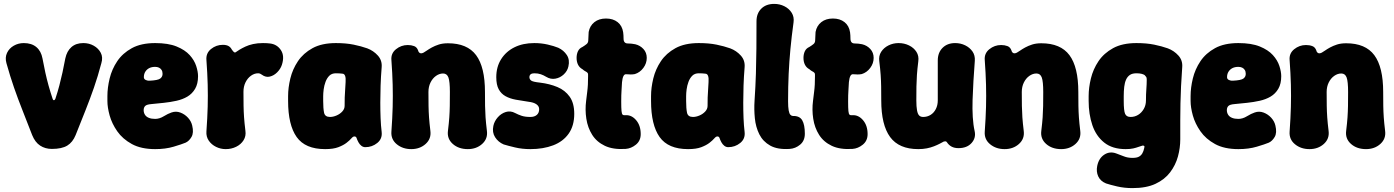

<svg xmlns="http://www.w3.org/2000/svg" viewBox="-20 -743 7151 985"><path d="M246 21Q212 21 186 4Q160 -13 145 -50Q118 -120 95 -178Q72 -236 52 -293.5Q32 -351 13 -419Q5 -448 16 -471.5Q27 -495 50.5 -508.5Q74 -522 102 -522Q142 -522 166.5 -501.5Q191 -481 198 -443Q205 -405 212.5 -371Q220 -337 229 -304.5Q238 -272 250 -236Q252 -229 256.5 -229Q261 -229 264 -236Q276 -272 284.5 -304.5Q293 -337 300.5 -371Q308 -405 315 -443Q323 -481 346.5 -501.5Q370 -522 407 -522H408Q437 -522 461 -508.5Q485 -495 497 -472Q509 -449 500 -419Q482 -351 462 -293.5Q442 -236 419 -178Q396 -120 368 -50Q353 -13 325 4Q297 21 246 21Z M776 22Q704 22 656.5 -4Q609 -30 581.5 -69.5Q554 -109 542.5 -150.5Q531 -192 531 -225V-250Q531 -293 542.5 -340.5Q554 -388 581.5 -429Q609 -470 656.5 -496Q704 -522 776 -522Q843 -522 886 -504.5Q929 -487 953 -460.5Q977 -434 986.5 -404.5Q996 -375 996 -352Q996 -313 981 -287.5Q966 -262 941.5 -247.5Q917 -233 885.5 -226Q854 -219 820.5 -215.5Q787 -212 756 -209Q732 -207 724.5 -199Q717 -191 717 -178Q717 -165 723.5 -154.5Q730 -144 743.5 -138.5Q757 -133 776 -133Q798 -133 820 -146.5Q842 -160 860 -166Q883 -174 905.5 -165.5Q928 -157 944.5 -139Q961 -121 966 -99Q975 -62 962.5 -40.5Q950 -19 932 -11Q913 -3 871 9.5Q829 22 776 22ZM748 -329Q790 -331 802 -340Q814 -349 814 -364Q814 -376 809 -384Q804 -392 795.5 -396Q787 -400 776 -400Q759 -400 746.5 -394Q734 -388 726 -376Q718 -364 718 -347Q718 -337 728 -332.5Q738 -328 748 -329Z M1138 22Q1112 22 1088.5 10.5Q1065 -1 1051 -21.5Q1037 -42 1039 -69Q1044 -139 1045.5 -195.5Q1047 -252 1045.5 -309.5Q1044 -367 1039 -435Q1036 -470 1062.5 -491.5Q1089 -513 1123 -513Q1141 -513 1152 -507Q1163 -501 1169 -489Q1176 -479 1180.5 -475.5Q1185 -472 1189 -475Q1197 -481 1209.5 -488.5Q1222 -496 1239 -504Q1256 -512 1278.5 -517Q1301 -522 1329 -522Q1339 -522 1348.5 -521.5Q1358 -521 1365 -520Q1401 -516 1421 -486Q1441 -456 1426 -410Q1419 -389 1402 -372Q1385 -355 1364 -350Q1343 -345 1323 -360Q1319 -363 1314.5 -365Q1310 -367 1304 -367Q1285 -367 1267.5 -354.5Q1250 -342 1239.5 -320.5Q1229 -299 1229 -272Q1229 -230 1229.5 -200.5Q1230 -171 1232 -142Q1234 -113 1239 -72Q1243 -45 1229.5 -23.5Q1216 -2 1191.5 10Q1167 22 1138 22Z M1648 22Q1546 22 1502 -40Q1458 -102 1458 -225V-250Q1458 -293 1469.5 -340.5Q1481 -388 1508.5 -429Q1536 -470 1583.5 -496Q1631 -522 1703 -522Q1755 -522 1794 -514Q1833 -506 1864 -495Q1896 -483 1918.5 -458Q1941 -433 1938 -398Q1934 -349 1932.5 -303.5Q1931 -258 1931 -216.5Q1931 -175 1932.5 -137Q1934 -99 1938 -66Q1942 -31 1915.5 -9.5Q1889 12 1854 12Q1843 12 1834 5Q1825 -2 1819 -13Q1812 -26 1809.5 -34.5Q1807 -43 1798 -43Q1791 -43 1782.5 -33Q1774 -23 1758 -10.5Q1742 2 1716 12Q1690 22 1648 22ZM1673 -143Q1689 -143 1706.5 -150.5Q1724 -158 1736 -171Q1748 -184 1748 -200Q1748 -225 1748.5 -243Q1749 -261 1750.5 -279Q1752 -297 1753 -322Q1756 -364 1737 -365Q1731 -366 1721.5 -366.5Q1712 -367 1703 -367Q1682 -367 1669.5 -354.5Q1657 -342 1650 -323Q1643 -304 1640.5 -284.5Q1638 -265 1638 -250V-225Q1638 -187 1642.5 -165Q1647 -143 1673 -143Z M1988 -435Q1985 -469 2011.5 -490.5Q2038 -512 2072 -512Q2090 -512 2104.5 -506.5Q2119 -501 2125 -484Q2127 -475 2134 -471Q2141 -467 2153 -473Q2159 -476 2169.5 -483.5Q2180 -491 2195.5 -499.5Q2211 -508 2231 -514.5Q2251 -521 2278 -521Q2377 -521 2422.5 -460Q2468 -399 2468 -271Q2468 -229 2468.5 -199.5Q2469 -170 2471 -141Q2473 -112 2478 -71Q2483 -31 2453.5 -4.5Q2424 22 2380 22Q2333 22 2303 -4.5Q2273 -31 2278 -71Q2283 -112 2285 -141Q2287 -170 2287.5 -199.5Q2288 -229 2288 -271Q2288 -325 2280.5 -345.5Q2273 -366 2253 -366Q2234 -366 2216.5 -353.5Q2199 -341 2188.5 -319.5Q2178 -298 2178 -271Q2178 -229 2178.5 -199.5Q2179 -170 2181 -141Q2183 -112 2188 -71Q2193 -31 2163.5 -4.5Q2134 22 2090 22Q2046 22 2015.5 -3Q1985 -28 1988 -68Q1993 -138 1994.5 -194.5Q1996 -251 1994.5 -308.5Q1993 -366 1988 -435Z M2701 22Q2659 22 2623 13.5Q2587 5 2564 -2Q2536 -14 2520 -39Q2504 -64 2511 -97Q2516 -121 2533.5 -141Q2551 -161 2575 -168.5Q2599 -176 2623 -163Q2638 -155 2656 -149Q2674 -143 2701 -143Q2722 -143 2734 -153.5Q2746 -164 2746 -183Q2746 -198 2732 -208Q2718 -218 2691 -221Q2657 -226 2626.5 -231.5Q2596 -237 2573.5 -249.5Q2551 -262 2538.5 -285Q2526 -308 2526 -347Q2526 -400 2551 -439.5Q2576 -479 2619.5 -500.5Q2663 -522 2721 -522Q2757 -522 2789.5 -514.5Q2822 -507 2844 -498Q2872 -485 2888 -460.5Q2904 -436 2896 -402Q2891 -379 2872.5 -361.5Q2854 -344 2829.5 -339.5Q2805 -335 2782 -349Q2769 -357 2754.5 -362Q2740 -367 2721 -367Q2709 -367 2702.5 -362Q2696 -357 2696 -347Q2696 -337 2704.5 -330Q2713 -323 2751 -319Q2800 -313 2839.5 -296.5Q2879 -280 2902.5 -247Q2926 -214 2926 -159Q2926 -98 2897.5 -57.5Q2869 -17 2818 2.5Q2767 22 2701 22Z M3189 21Q3125 25 3083 5Q3041 -15 3018 -51.5Q2995 -88 2988 -134Q2981 -180 2987 -226Q2990 -252 2992.5 -271Q2995 -290 2996 -309.5Q2997 -329 2997 -354Q2998 -365 2994 -369.5Q2990 -374 2983.5 -377Q2977 -380 2968 -388Q2953 -396 2945.5 -411Q2938 -426 2938 -446Q2938 -465 2945 -480Q2952 -495 2968 -502Q2981 -510 2989.5 -517Q2998 -524 2998 -537Q2998 -546 2999 -558.5Q3000 -571 3000 -579Q3006 -611 3029.5 -629.5Q3053 -648 3089 -648Q3125 -648 3148.5 -629.5Q3172 -611 3177 -577Q3178 -570 3178.5 -561.5Q3179 -553 3179 -545Q3179 -520 3201 -520Q3210 -520 3220 -519Q3230 -518 3239 -516Q3264 -510 3281 -491.5Q3298 -473 3298 -446Q3298 -418 3280.5 -394.5Q3263 -371 3237 -363Q3227 -361 3216 -361Q3205 -361 3195 -362Q3184 -364 3178.5 -353Q3173 -342 3171 -321Q3170 -298 3168.5 -277.5Q3167 -257 3167 -222Q3167 -189 3168.5 -173.5Q3170 -158 3174.5 -154.5Q3179 -151 3189 -152Q3220 -154 3243.5 -126.5Q3267 -99 3267 -55Q3267 -21 3242.5 -1Q3218 19 3189 21Z M3510 22Q3408 22 3364 -40Q3320 -102 3320 -225V-250Q3320 -293 3331.5 -340.5Q3343 -388 3370.5 -429Q3398 -470 3445.5 -496Q3493 -522 3565 -522Q3617 -522 3656 -514Q3695 -506 3726 -495Q3758 -483 3780.5 -458Q3803 -433 3800 -398Q3796 -349 3794.5 -303.5Q3793 -258 3793 -216.5Q3793 -175 3794.5 -137Q3796 -99 3800 -66Q3804 -31 3777.5 -9.5Q3751 12 3716 12Q3705 12 3696 5Q3687 -2 3681 -13Q3674 -26 3671.5 -34.5Q3669 -43 3660 -43Q3653 -43 3644.5 -33Q3636 -23 3620 -10.5Q3604 2 3578 12Q3552 22 3510 22ZM3535 -143Q3551 -143 3568.5 -150.5Q3586 -158 3598 -171Q3610 -184 3610 -200Q3610 -225 3610.5 -243Q3611 -261 3612.5 -279Q3614 -297 3615 -322Q3618 -364 3599 -365Q3593 -366 3583.5 -366.5Q3574 -367 3565 -367Q3544 -367 3531.5 -354.5Q3519 -342 3512 -323Q3505 -304 3502.5 -284.5Q3500 -265 3500 -250V-225Q3500 -187 3504.5 -165Q3509 -143 3535 -143Z M4031 21Q3969 25 3931.5 4Q3894 -17 3875.5 -54Q3857 -91 3852.5 -136.5Q3848 -182 3851 -226Q3856 -301 3858 -365.5Q3860 -430 3860.5 -494.5Q3861 -559 3861 -634Q3861 -674 3885.5 -698.5Q3910 -723 3952 -723Q3980 -723 4004 -711Q4028 -699 4041.5 -677.5Q4055 -656 4051 -628Q4041 -555 4035 -491.5Q4029 -428 4026 -363.5Q4023 -299 4023 -224Q4023 -194 4026 -177Q4029 -160 4035 -154Q4041 -148 4048 -148Q4082 -149 4095.5 -126Q4109 -103 4109 -57Q4109 -21 4085 -1Q4061 19 4031 21Z M4353 21Q4289 25 4247 5Q4205 -15 4182 -51.5Q4159 -88 4152 -134Q4145 -180 4151 -226Q4154 -252 4156.5 -271Q4159 -290 4160 -309.5Q4161 -329 4161 -354Q4162 -365 4158 -369.5Q4154 -374 4147.5 -377Q4141 -380 4132 -388Q4117 -396 4109.5 -411Q4102 -426 4102 -446Q4102 -465 4109 -480Q4116 -495 4132 -502Q4145 -510 4153.5 -517Q4162 -524 4162 -537Q4162 -546 4163 -558.5Q4164 -571 4164 -579Q4170 -611 4193.5 -629.5Q4217 -648 4253 -648Q4289 -648 4312.5 -629.5Q4336 -611 4341 -577Q4342 -570 4342.5 -561.5Q4343 -553 4343 -545Q4343 -520 4365 -520Q4374 -520 4384 -519Q4394 -518 4403 -516Q4428 -510 4445 -491.5Q4462 -473 4462 -446Q4462 -418 4444.5 -394.5Q4427 -371 4401 -363Q4391 -361 4380 -361Q4369 -361 4359 -362Q4348 -364 4342.5 -353Q4337 -342 4335 -321Q4334 -298 4332.5 -277.5Q4331 -257 4331 -222Q4331 -189 4332.5 -173.5Q4334 -158 4338.5 -154.5Q4343 -151 4353 -152Q4384 -154 4407.5 -126.5Q4431 -99 4431 -55Q4431 -21 4406.5 -1Q4382 19 4353 21Z M4980 -71Q4988 -36 4964.5 -9.5Q4941 17 4897 17Q4877 17 4862.5 9.5Q4848 2 4838 -13Q4835 -18 4830.5 -18Q4826 -18 4822 -17Q4813 -12 4800.5 -5.5Q4788 1 4771.5 7.5Q4755 14 4735 18Q4715 22 4691 22Q4592 22 4546.5 -40Q4501 -102 4501 -228Q4501 -270 4500.5 -299.5Q4500 -329 4498 -358.5Q4496 -388 4491 -428Q4487 -456 4500.5 -477Q4514 -498 4538 -510Q4562 -522 4590 -522Q4619 -522 4643.5 -510Q4668 -498 4681.5 -477Q4695 -456 4691 -428Q4686 -388 4684 -358.5Q4682 -329 4681.5 -299.5Q4681 -270 4681 -228Q4681 -196 4684.5 -177Q4688 -158 4695.5 -150.5Q4703 -143 4716 -143Q4737 -143 4754 -153.5Q4771 -164 4781 -183.5Q4791 -203 4791 -228Q4791 -270 4791 -300.5Q4791 -331 4791 -361Q4791 -391 4791 -433Q4791 -473 4815.5 -497.5Q4840 -522 4880 -522Q4908 -522 4931.5 -510.5Q4955 -499 4969 -479Q4983 -459 4981 -431Q4977 -379 4974 -328Q4971 -277 4969.5 -230.5Q4968 -184 4970.5 -143Q4973 -102 4980 -71Z M5032 -435Q5029 -469 5055.5 -490.5Q5082 -512 5116 -512Q5134 -512 5148.5 -506.5Q5163 -501 5169 -484Q5171 -475 5178 -471Q5185 -467 5197 -473Q5203 -476 5213.5 -483.5Q5224 -491 5239.5 -499.5Q5255 -508 5275 -514.5Q5295 -521 5322 -521Q5421 -521 5466.5 -460Q5512 -399 5512 -271Q5512 -229 5512.5 -199.5Q5513 -170 5515 -141Q5517 -112 5522 -71Q5527 -31 5497.5 -4.5Q5468 22 5424 22Q5377 22 5347 -4.5Q5317 -31 5322 -71Q5327 -112 5329 -141Q5331 -170 5331.5 -199.5Q5332 -229 5332 -271Q5332 -325 5324.5 -345.5Q5317 -366 5297 -366Q5278 -366 5260.5 -353.5Q5243 -341 5232.5 -319.5Q5222 -298 5222 -271Q5222 -229 5222.5 -199.5Q5223 -170 5225 -141Q5227 -112 5232 -71Q5237 -31 5207.5 -4.5Q5178 22 5134 22Q5090 22 5059.5 -3Q5029 -28 5032 -68Q5037 -138 5038.5 -194.5Q5040 -251 5038.5 -308.5Q5037 -366 5032 -435Z M5790 222Q5748 222 5711.5 213.5Q5675 205 5654 198Q5625 186 5614 161.5Q5603 137 5609 108Q5617 69 5645 50.5Q5673 32 5706 44Q5726 51 5745.5 59Q5765 67 5790 67Q5811 67 5822.5 61Q5834 55 5840.5 43.5Q5847 32 5850 17Q5853 8 5849.5 5.5Q5846 3 5841 4Q5833 6 5821 10.5Q5809 15 5793.5 18.5Q5778 22 5755 22Q5687 22 5645 -11.5Q5603 -45 5584 -101Q5565 -157 5565 -225V-250Q5565 -293 5576.5 -340.5Q5588 -388 5615.5 -429Q5643 -470 5690.5 -496Q5738 -522 5810 -522Q5862 -522 5901 -514Q5940 -506 5971 -495Q6003 -483 6025.5 -458Q6048 -433 6045 -398Q6041 -345 6039 -300Q6037 -255 6036 -213Q6035 -171 6035 -126.5Q6035 -82 6035 -28Q6035 16 6023 60Q6011 104 5983 141Q5955 178 5908 200Q5861 222 5790 222ZM5780 -143Q5801 -143 5818.5 -153.5Q5836 -164 5847.5 -183.5Q5859 -203 5859 -228Q5859 -260 5861 -285.5Q5863 -311 5863 -334Q5863 -344 5860.5 -348Q5858 -352 5852 -358Q5846 -362 5835.5 -364.5Q5825 -367 5810 -367Q5789 -367 5776.5 -358.5Q5764 -350 5757 -334.5Q5750 -319 5747.5 -297.5Q5745 -276 5745 -250V-225Q5745 -175 5752 -159Q5759 -143 5780 -143Z M6333 22Q6261 22 6213.5 -4Q6166 -30 6138.5 -69.5Q6111 -109 6099.5 -150.5Q6088 -192 6088 -225V-250Q6088 -293 6099.5 -340.5Q6111 -388 6138.5 -429Q6166 -470 6213.5 -496Q6261 -522 6333 -522Q6400 -522 6443 -504.5Q6486 -487 6510 -460.5Q6534 -434 6543.5 -404.5Q6553 -375 6553 -352Q6553 -313 6538 -287.5Q6523 -262 6498.5 -247.5Q6474 -233 6442.5 -226Q6411 -219 6377.5 -215.5Q6344 -212 6313 -209Q6289 -207 6281.5 -199Q6274 -191 6274 -178Q6274 -165 6280.5 -154.5Q6287 -144 6300.5 -138.5Q6314 -133 6333 -133Q6355 -133 6377 -146.5Q6399 -160 6417 -166Q6440 -174 6462.5 -165.5Q6485 -157 6501.5 -139Q6518 -121 6523 -99Q6532 -62 6519.5 -40.5Q6507 -19 6489 -11Q6470 -3 6428 9.5Q6386 22 6333 22ZM6305 -329Q6347 -331 6359 -340Q6371 -349 6371 -364Q6371 -376 6366 -384Q6361 -392 6352.5 -396Q6344 -400 6333 -400Q6316 -400 6303.5 -394Q6291 -388 6283 -376Q6275 -364 6275 -347Q6275 -337 6285 -332.5Q6295 -328 6305 -329Z M6596 -435Q6593 -469 6619.5 -490.5Q6646 -512 6680 -512Q6698 -512 6712.5 -506.5Q6727 -501 6733 -484Q6735 -475 6742 -471Q6749 -467 6761 -473Q6767 -476 6777.5 -483.5Q6788 -491 6803.5 -499.5Q6819 -508 6839 -514.5Q6859 -521 6886 -521Q6985 -521 7030.5 -460Q7076 -399 7076 -271Q7076 -229 7076.5 -199.5Q7077 -170 7079 -141Q7081 -112 7086 -71Q7091 -31 7061.5 -4.5Q7032 22 6988 22Q6941 22 6911 -4.5Q6881 -31 6886 -71Q6891 -112 6893 -141Q6895 -170 6895.5 -199.5Q6896 -229 6896 -271Q6896 -325 6888.5 -345.5Q6881 -366 6861 -366Q6842 -366 6824.5 -353.5Q6807 -341 6796.5 -319.5Q6786 -298 6786 -271Q6786 -229 6786.5 -199.5Q6787 -170 6789 -141Q6791 -112 6796 -71Q6801 -31 6771.5 -4.5Q6742 22 6698 22Q6654 22 6623.5 -3Q6593 -28 6596 -68Q6601 -138 6602.5 -194.5Q6604 -251 6602.5 -308.5Q6601 -366 6596 -435Z"/></svg>

Font: Winky Sans ExtraBold
Style: Regular
Weight: 800
Designer: Simon Atzbach
Foundry: typofactur
Version: Version 1.205